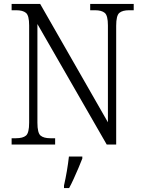

<svg xmlns="http://www.w3.org/2000/svg" viewBox="-20 -734 729 975"><path d="M39 0V-32H61Q96 -32 112 -45.5Q128 -59 128 -111V-605Q128 -655 112 -668.5Q96 -682 62 -682H39V-714H184L528 -113V-605Q528 -655 512 -668.5Q496 -682 462 -682H438V-714H659V-682H636Q602 -682 586 -668.5Q570 -655 570 -603V0H522L170 -612V-111Q170 -59 186 -45.5Q202 -32 236 -32H260V0ZM305 208Q313 173 319.5 135Q326 97 330 61H398V71Q390 92 378.5 119Q367 146 354.5 173.5Q342 201 331 221H305Z"/></svg>

Font: Noto Serif Tamil SemiCondensed Light
Style: Regular
Weight: 300
Width: 4
Designer: Indian Type Foundry, Tom Grace, and the Monotype Design Team
Foundry: Monotype Imaging Inc.
Version: Version 2.004; ttfautohint (v1.8.4.7-5d5b)